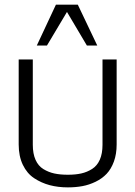

<svg xmlns="http://www.w3.org/2000/svg" viewBox="-20 -790 580 823"><path d="M137.7 -594.7 219.7 -770H313.5L397 -594.7H352.5L267.1 -738.8L181.2 -594.7ZM271 13.2Q229 13.2 193.1 3.7Q157.2 -5.9 126.5 -26.1Q95.7 -46.4 77.9 -83.5Q60.1 -120.6 60.1 -170.9V-535.2H120.6V-169.4Q120.6 -131.3 132.3 -105Q144 -78.6 166 -65.2Q188 -51.8 212.9 -46.4Q237.8 -41 271 -41Q303.7 -41 328.6 -46.6Q353.5 -52.2 375 -65.9Q396.5 -79.6 408 -105.7Q419.4 -131.8 419.4 -169.4V-535.2H480V-170.9Q480 -129.9 468.3 -97.7Q456.5 -65.4 437 -44.9Q417.5 -24.4 389.9 -11Q362.3 2.4 333.3 7.8Q304.2 13.2 271 13.2Z"/></svg>

Font: Oxygen Light
Style: Regular
Weight: 300
Designer: vernon adams
Foundry: Vernon Adams
Version: Version Release 0.2.3 webfont; ttfautohint (v0.93.3-1d66) -l